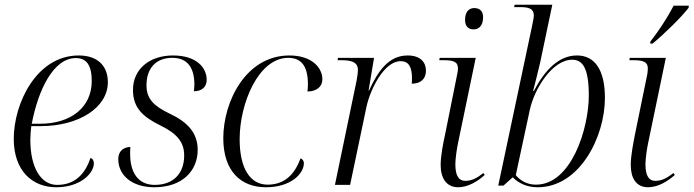

<svg xmlns="http://www.w3.org/2000/svg" viewBox="-20 -780 2926 810"><path d="M217 10C321 10 376 -50 376 -91C376 -103 370 -111 362 -114C340 -49 299 0 221 0C153 0 108 -72 108 -190C108 -207 110 -235 112 -248H153C312 -248 435 -326 435 -433C435 -504 390 -546 312 -546C134 -546 38 -344 38 -194C38 -59 117 10 217 10ZM149 -258H114C141 -400 205 -535 300 -535C345 -535 367 -505 367 -438C367 -328 280 -258 149 -258Z M631 10C748 10 814 -58 814 -148C814 -221 769 -266 697 -300C630 -332 598 -362 598 -420C598 -489 635 -536 707 -536C775 -536 800 -489 800 -423C800 -414 799 -404 798 -395C830 -395 852 -412 852 -443C852 -494 810 -546 710 -546C609 -546 541 -487 541 -401C541 -326 581 -288 656 -251C726 -217 757 -181 757 -124C757 -47 710 0 633 0C561 0 529 -54 529 -131C529 -140 529 -150 530 -160C508 -160 479 -148 479 -108C479 -43 534 10 631 10Z M1102 10C1207 10 1262 -47 1262 -92C1262 -101 1256 -109 1248 -112C1224 -47 1183 -1 1109 -1C1035 -1 991 -70 991 -193C991 -343 1070 -536 1196 -536C1252 -536 1279 -500 1279 -425C1279 -414 1278 -402 1277 -394C1316 -394 1340 -415 1340 -445C1340 -495 1295 -546 1201 -546C1017 -546 922 -351 922 -197C922 -58 996 10 1102 10Z M1484 -438 1393 0H1457L1526 -329C1542 -404 1601 -522 1670 -522C1703 -522 1718 -499 1718 -451C1718 -444 1718 -436 1717 -427C1756 -427 1777 -448 1777 -482C1777 -516 1755 -546 1700 -546C1619 -546 1574 -479 1537 -398H1535L1558 -536H1406L1404 -526H1418C1460 -526 1490 -520 1490 -484C1490 -476 1488 -458 1484 -438Z M1978 -656C1997 -656 2018 -668 2018 -707C2018 -735 2002 -746 1981 -746C1957 -746 1942 -729 1942 -696C1942 -668 1957 -656 1978 -656ZM1913 10C1955 10 1997 -16 2025 -42L2019 -50C1994 -30 1972 -17 1943 -17C1916 -17 1901 -38 1901 -87C1901 -109 1907 -152 1912 -175L1987 -536H1835L1833 -526H1850C1893 -526 1912 -520 1912 -491C1912 -484 1911 -477 1909 -468L1858 -214C1850 -178 1839 -123 1839 -84C1839 -30 1862 10 1913 10Z M2248 10C2426 10 2532 -203 2532 -367C2532 -487 2488 -546 2414 -546C2336 -546 2278 -483 2232 -396H2229C2236 -424 2250 -477 2259 -517L2310 -760H2151L2149 -750H2174C2210 -750 2232 -744 2232 -715C2232 -705 2229 -692 2225 -672L2082 3H2104L2143 -32C2168 -7 2203 10 2248 10ZM2241 -1C2204 -1 2175 -18 2156 -41L2215 -316C2234 -405 2310 -528 2394 -528C2438 -528 2464 -493 2464 -377C2464 -239 2391 -1 2241 -1Z M2724 -605 2723 -596H2733C2784 -638 2855 -708 2885 -747L2886 -756H2822C2796 -706 2758 -648 2724 -605ZM2714 10C2757 10 2798 -16 2827 -42L2821 -50C2795 -30 2774 -17 2744 -17C2718 -17 2703 -38 2703 -87C2703 -109 2709 -152 2714 -175L2789 -536H2637L2635 -526H2651C2696 -526 2713 -518 2713 -491C2713 -484 2712 -477 2711 -468L2659 -214C2652 -178 2641 -123 2641 -84C2641 -30 2663 10 2714 10Z"/></svg>

Font: Noto Serif Display Light
Style: Italic
Weight: 300
Italic angle: -12°
Designer: Monotype Design Team
Foundry: Monotype Imaging Inc.
Version: Version 2.009